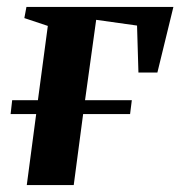

<svg xmlns="http://www.w3.org/2000/svg" viewBox="-20 -532 522 552"><path d="M56 -512H478.5L432.5 -323.5H378L374 -458.5L256.5 -475L224.5 -244H359L354 -204H219L192 0H57L84 -204H10.5L15 -244H89L117.5 -457.5L50 -480Z"/></svg>

Font: Merriweather 120pt
Style: Bold Italic
Weight: 700
Italic angle: -7.8°
Version: Version 2.101